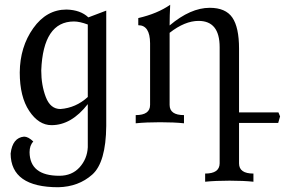

<svg xmlns="http://www.w3.org/2000/svg" viewBox="-20 -515 1207 802"><path d="M232.4 -59.6Q297.4 -64.5 346.7 -109.9V-412.6Q312.5 -425.3 289.1 -425.3Q160.2 -425.3 152.3 -220.7Q152.3 -159.2 171.4 -109.4Q190.4 -59.6 232.4 -59.6ZM223.6 267.1Q25.4 267.1 24.4 126.5Q32.2 60.1 80.6 55.7Q98.1 55.7 119.1 76.2Q103.5 92.3 103.5 121.1Q105 219.2 228 219.2Q280.3 219.2 312.3 184.1Q344.2 148.9 346.7 100.1V-80.1Q278.3 7.8 195.3 7.8Q141.6 7.8 102.1 -51.5Q62.5 -110.8 62.5 -212.4Q63.5 -319.3 118.9 -397.2Q174.3 -475.1 257.8 -475.1Q316.4 -473.6 349.1 -442.4L423.8 -470.7V11.2Q422.4 163.6 365.2 214.4Q308.1 265.1 223.6 267.1Z M1038.6 244.1Q998 239.7 939 239.7Q879.9 239.7 836.9 244.1V210Q897 210 897.5 167.5V-317.9Q897.5 -427.7 809.6 -427.7Q752 -427.7 688.5 -377.9V-76.7Q688.5 -34.2 748.5 -34.2V0Q708 -4.4 648.9 -4.4Q589.8 -4.4 546.9 0V-34.2Q606.9 -34.2 606.9 -76.7V-334.5Q606.4 -409.7 557.6 -409.7V-439.5Q637.7 -458 690.9 -495.1Q688.5 -448.7 688.5 -408.7Q775.9 -482.4 856 -482.4Q922.4 -482.4 950.4 -441.7Q978.5 -400.9 978.5 -311.5V167.5Q978.5 210 1038.6 210ZM1142.1 -1.5H960.9L954.1 -18.6L963.9 -45.4H1143.1L1149.9 -28.8Z"/></svg>

Font: Kelvinch
Style: Regular
Weight: 400
Designer: Paul James MIller
Foundry: High-Logic / Made with FontCreator
Version: Version 3.30 September 23, 2016